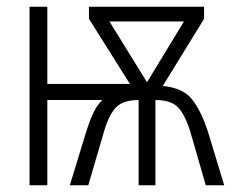

<svg xmlns="http://www.w3.org/2000/svg" viewBox="-20 -552 695 572"><path d="M588 -532V-496L465 -296Q526 -290 553 -255Q580 -220 600 -158L648 0H593L546 -163Q529 -215 508 -234.5Q487 -254 443 -254V0H393V-254Q348 -254 327 -233.5Q306 -213 291 -164L243 0H188L237 -160Q247 -192 258 -215.5Q269 -239 285 -254H121V0H68V-532H121V-302H367L245 -496V-532ZM528 -488H306L418 -307Z"/></svg>

Font: Noto Sans ExtraCondensed Light
Style: Regular
Weight: 300
Width: 2
Designer: Monotype Design Team
Foundry: Monotype Imaging Inc.
Version: Version 2.013; ttfautohint (v1.8.4.7-5d5b)